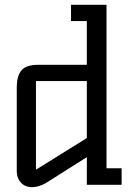

<svg xmlns="http://www.w3.org/2000/svg" viewBox="-20 -770 567 800"><path d="M49.8 -56.2V-405.8Q49.8 -452.1 68.8 -476.1Q87.9 -500 140.1 -500H341.8V-682.1H275.9V-750H423.8V-68.8H486.8V0H341.8V-115.2L168.9 -5.9Q139.6 9.8 113.8 9.8Q84 9.8 66.9 -9.3Q49.8 -28.3 49.8 -56.2ZM129.9 -63 341.8 -194.8V-432.1H129.9Z"/></svg>

Font: Kelly Slab
Style: Regular
Weight: 400
Designer: Denis Masharov
Foundry: Denis Masharov
Version: Version 1.001